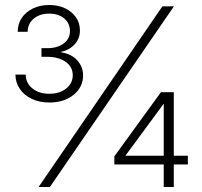

<svg xmlns="http://www.w3.org/2000/svg" viewBox="-20 -753 813 773"><path d="M178.7 -340.3Q138.7 -340.3 107.9 -355Q77.1 -369.6 59.8 -395Q42.5 -420.4 42 -452.6H83.5Q84 -418 110.8 -396.7Q137.7 -375.5 178.2 -375.5Q220.2 -375.5 246.6 -396.7Q272.9 -418 272.9 -450.2Q272.9 -483.9 244.1 -504.2Q215.3 -524.4 168.9 -524.4H147V-559.1H168.9Q210 -558.6 235.8 -577.6Q261.7 -596.7 261.7 -627.4Q261.7 -659.2 238.5 -678.7Q215.3 -698.2 177.7 -698.2Q140.6 -698.2 116.2 -678.2Q91.8 -658.2 91.3 -625H51.3Q51.3 -656.7 67.6 -680.9Q84 -705.1 112.8 -719Q141.6 -732.9 178.2 -732.9Q214.4 -732.9 242.2 -719.5Q270 -706.1 285.9 -683.1Q301.8 -660.2 301.8 -630.4Q301.8 -598.1 281.2 -575.2Q260.7 -552.2 225.6 -543.9V-542.5Q267.1 -536.1 290.8 -510.3Q314.5 -484.4 314.5 -449.2Q314.5 -402.3 276.4 -371.3Q238.3 -340.3 178.7 -340.3ZM135.3 0 633.8 -727.5H680.2L180.7 0ZM440.4 -90.8V-123.5L627.9 -381.8H655.8V-335H638.7L485.8 -127.4V-126H736.3V-90.8ZM639.2 0V-100.6V-115.7V-381.8H679.7V0Z"/></svg>

Font: Inter 28pt ExtraLight
Style: Regular
Weight: 250
Designer: Rasmus Andersson
Foundry: rsms
Version: Version 4.001;git-66647c0bb